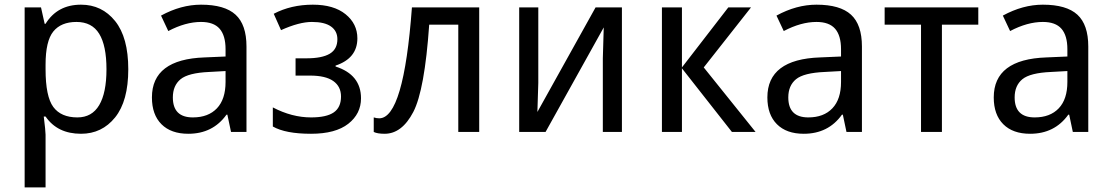

<svg xmlns="http://www.w3.org/2000/svg" viewBox="-20 -567 4774 825"><path d="M175.8 -66.4H168Q175.8 -3.9 175.8 11.7V238.3H85.9V-535.2H156.2L171.9 -464.8H175.8Q226.6 -546.9 328.1 -546.9Q418 -546.9 474.6 -476.6Q531.2 -406.2 531.2 -269.5Q531.2 -132.8 474.6 -62.5Q418 7.8 328.1 7.8Q226.6 7.8 175.8 -66.4ZM175.8 -289.1V-269.5Q175.8 -152.3 209 -107.4Q242.2 -62.5 312.5 -62.5Q375 -62.5 406.2 -115.2Q437.5 -168 437.5 -269.5Q437.5 -371.1 406.2 -421.9Q375 -472.7 308.6 -472.7Q242.2 -472.7 209 -431.6Q175.8 -390.6 175.8 -289.1Z M972.7 0 957 -74.2H953.1Q894.5 7.8 789.1 7.8Q714.8 7.8 673.8 -33.2Q632.8 -74.2 632.8 -148.4Q632.8 -312.5 859.4 -320.3L949.2 -324.2V-355.5Q949.2 -414.1 923.8 -443.4Q898.4 -472.7 843.8 -472.7Q777.3 -472.7 703.1 -433.6L671.9 -500Q757.8 -546.9 843.8 -546.9Q945.3 -546.9 992.2 -503.9Q1039.1 -460.9 1039.1 -367.2V0ZM949.2 -261.7 878.9 -257.8Q789.1 -253.9 755.9 -226.6Q722.7 -199.2 722.7 -148.4Q722.7 -105.5 744.1 -84Q765.6 -62.5 808.6 -62.5Q875 -62.5 912.1 -101.6Q949.2 -140.6 949.2 -214.8Z M1296.9 -316.4Q1363.3 -316.4 1396.5 -335.9Q1429.7 -355.5 1429.7 -398.4Q1429.7 -433.6 1402.3 -453.1Q1375 -472.7 1320.3 -472.7Q1265.6 -472.7 1187.5 -437.5L1156.2 -507.8Q1230.5 -546.9 1324.2 -546.9Q1414.1 -546.9 1464.8 -505.9Q1515.6 -464.8 1515.6 -402.3Q1515.6 -316.4 1421.9 -285.2V-281.2Q1531.2 -246.1 1531.2 -144.5Q1531.2 -78.1 1476.6 -35.2Q1421.9 7.8 1316.4 7.8Q1207 7.8 1152.3 -23.4V-105.5Q1234.4 -62.5 1316.4 -62.5Q1382.8 -62.5 1414.1 -84Q1445.3 -105.5 1445.3 -152.3Q1445.3 -195.3 1412.1 -218.8Q1378.9 -242.2 1312.5 -242.2H1250V-316.4Z M2039.1 0H1949.2V-460.9H1824.2Q1804.7 -179.7 1755.9 -85.9Q1707 7.8 1632.8 7.8Q1601.6 7.8 1585.9 0V-62.5Q1597.7 -58.6 1609.4 -58.6Q1714.8 -58.6 1750 -535.2H2039.1Z M2293 -535.2V-210.9L2289.1 -85.9L2539.1 -535.2H2652.3V0H2570.3V-316.4L2574.2 -449.2L2324.2 0H2210.9V-535.2Z M3109.4 -535.2H3207L3003.9 -277.3L3226.6 0H3125L2910.2 -273.4V0H2824.2V-535.2H2910.2V-277.3Z M3617.2 0 3601.6 -74.2H3597.7Q3539.1 7.8 3433.6 7.8Q3359.4 7.8 3318.4 -33.2Q3277.3 -74.2 3277.3 -148.4Q3277.3 -312.5 3503.9 -320.3L3593.8 -324.2V-355.5Q3593.8 -414.1 3568.4 -443.4Q3543 -472.7 3488.3 -472.7Q3421.9 -472.7 3347.7 -433.6L3316.4 -500Q3402.3 -546.9 3488.3 -546.9Q3589.8 -546.9 3636.7 -503.9Q3683.6 -460.9 3683.6 -367.2V0ZM3593.8 -261.7 3523.4 -257.8Q3433.6 -253.9 3400.4 -226.6Q3367.2 -199.2 3367.2 -148.4Q3367.2 -105.5 3388.7 -84Q3410.2 -62.5 3453.1 -62.5Q3519.5 -62.5 3556.6 -101.6Q3593.8 -140.6 3593.8 -214.8Z M4183.6 -460.9H4027.3V0H3937.5V-460.9H3781.2V-535.2H4183.6Z M4589.8 0 4574.2 -74.2H4570.3Q4511.7 7.8 4406.2 7.8Q4332 7.8 4291 -33.2Q4250 -74.2 4250 -148.4Q4250 -312.5 4476.6 -320.3L4566.4 -324.2V-355.5Q4566.4 -414.1 4541 -443.4Q4515.6 -472.7 4460.9 -472.7Q4394.5 -472.7 4320.3 -433.6L4289.1 -500Q4375 -546.9 4460.9 -546.9Q4562.5 -546.9 4609.4 -503.9Q4656.2 -460.9 4656.2 -367.2V0ZM4566.4 -261.7 4496.1 -257.8Q4406.2 -253.9 4373 -226.6Q4339.8 -199.2 4339.8 -148.4Q4339.8 -105.5 4361.3 -84Q4382.8 -62.5 4425.8 -62.5Q4492.2 -62.5 4529.3 -101.6Q4566.4 -140.6 4566.4 -214.8Z"/></svg>

Font: Droid Sans Fallback
Style: Regular
Weight: 400
Designer: Steve Matteson
Foundry: Ascender Corporation
Version: 3.00 (Khmer version)